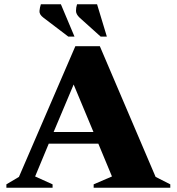

<svg xmlns="http://www.w3.org/2000/svg" viewBox="-20 -882 830 902"><path d="M10 0V-16L69 -51L334 -665H449L711 -51L780 -16V0H420V-16L506 -53L442 -207H209L145 -53L227 -16V0ZM232 -262H419L326 -485ZM301 -710 184 -799Q164 -814 165.5 -830.5Q167 -847 172 -862H266L330 -710ZM453 -710 354 -799Q337 -815 337 -831Q337 -847 342 -862H436L482 -710Z"/></svg>

Font: Spectral SC ExtraBold
Style: Regular
Weight: 800
Designer: Jean-Baptiste Levee
Foundry: Production Type
Version: Version 2.001